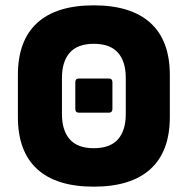

<svg xmlns="http://www.w3.org/2000/svg" viewBox="-20 -687 703 719"><path d="M331 12Q191 12 119 -54Q47 -120 47 -249V-406Q47 -535 119 -601Q191 -667 331 -667Q471 -667 543.5 -601Q616 -535 616 -406V-249Q616 -120 543.5 -54Q471 12 331 12ZM331 -132Q392 -132 421.5 -165Q451 -198 451 -260V-395Q451 -457 421.5 -490Q392 -523 331 -523Q271 -523 241.5 -490Q212 -457 212 -395V-260Q212 -198 241.5 -165Q271 -132 331 -132ZM276 -265Q262 -265 262 -279V-379Q262 -393 276 -393H387Q401 -393 401 -379V-279Q401 -265 387 -265Z"/></svg>

Font: Sofia Sans Black
Style: Regular
Weight: 900
Designer: Botio Nikoltchev, Ani Petrova
Foundry: lettersoup
Version: Version 4.100; ttfautohint (v1.8.3)